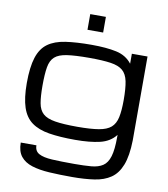

<svg xmlns="http://www.w3.org/2000/svg" viewBox="-101 -834 989 1132"><g transform="rotate(10 393.5 -268.0)"><path d="M407.7 214.4Q333 214.4 271.7 210.7Q210.4 207 166.5 193.1Q122.6 179.2 98.6 149.2Q74.7 119.1 74.7 66.9H168.5Q168.5 101.1 195.1 115.7Q221.7 130.4 274.9 133.3Q328.1 136.2 407.7 136.2Q466.8 136.2 508.8 132.6Q550.8 128.9 577.4 111.3Q604 93.8 616.5 52.5Q628.9 11.2 628.9 -63.5V-76.7Q594.7 -32.7 534.9 -18.6Q475.1 -4.4 386.7 -4.4Q295.4 -4.4 231 -14.9Q166.5 -25.4 126.2 -54.7Q85.9 -84 67.4 -139.6Q48.8 -195.3 48.8 -285.2Q48.8 -380.9 67.4 -438.5Q85.9 -496.1 126.2 -525.1Q166.5 -554.2 231 -563.7Q295.4 -573.2 386.7 -573.2Q475.1 -573.2 534.9 -560.3Q594.7 -547.4 628.9 -502.9V-562.5H722.7V-59.6Q720.7 33.2 699.2 88.1Q677.7 143.1 637.9 170.2Q598.1 197.3 540.3 205.8Q482.4 214.4 407.7 214.4ZM628.9 -285.2Q628.9 -355 620.4 -396.7Q611.8 -438.5 587.2 -459.7Q562.5 -481 514.4 -488Q466.3 -495.1 386.7 -495.1Q302.7 -495.1 253.7 -488Q204.6 -481 180.7 -459.7Q156.7 -438.5 149.7 -396.7Q142.6 -355 142.6 -285.2Q142.6 -221.7 149.7 -181.6Q156.7 -141.6 180.4 -120.1Q204.1 -98.6 253.4 -90.6Q302.7 -82.5 386.7 -82.5Q466.3 -82.5 514.4 -90.6Q562.5 -98.6 587.2 -120.1Q611.8 -141.6 620.4 -181.6Q628.9 -221.7 628.9 -285.2ZM346.7 -656.2V-750H440.4V-656.2Z"/></g></svg>

Font: Michroma
Style: Regular
Weight: 400
Designer: Vernon Adams
Foundry: Vernon Adams
Version: Version 1.100; ttfautohint (v1.8.4.7-5d5b);gftools[0.9.29]